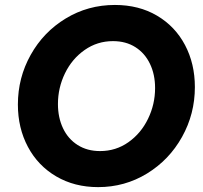

<svg xmlns="http://www.w3.org/2000/svg" viewBox="-20 -748 820 775"><path d="M52.2 -326.2Q52.2 -434.1 103.8 -526.4Q155.3 -618.7 245.1 -673.3Q335 -728 443.8 -728Q540.5 -728 613.8 -684.8Q687 -641.6 726.8 -566.2Q766.6 -490.7 766.6 -396.5Q766.6 -288.1 714.8 -195.3Q663.1 -102.5 573.5 -47.6Q483.9 7.3 376 7.3Q280.8 7.3 207 -35.9Q133.3 -79.1 92.8 -155Q52.2 -231 52.2 -326.2ZM606 -392.6Q606 -447.3 585.4 -490.2Q564.9 -533.2 526.6 -557.6Q488.3 -582 436 -582Q372.6 -582 321.5 -546.1Q270.5 -510.3 242.2 -451.9Q213.9 -393.6 213.9 -328.1Q213.9 -273.4 234.4 -230.2Q254.9 -187 293.5 -162.6Q332 -138.2 383.8 -138.2Q447.8 -138.2 498.5 -174.1Q549.3 -210 577.6 -268.6Q606 -327.1 606 -392.6Z"/></svg>

Font: Reddit Sans Fudge ExBold Italic
Style: Regular
Weight: 800
Italic angle: -11.25°
Designer: Stephen Hutchings
Version: Version 1.013